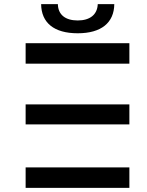

<svg xmlns="http://www.w3.org/2000/svg" viewBox="-20 -909 709 929"><path d="M104 0H606V-99H104ZM606 -307V-404H104V-307ZM606 -601V-700H104V-601ZM356 -748C470 -748 532 -799 533 -889H453C451 -838 415 -810 356 -810C296 -810 261 -838 260 -889H179C180 -799 241 -748 356 -748Z"/></svg>

Font: Montserrat-Alt1 SemBd
Style: Regular
Weight: 600
Designer: Differentunic
Foundry: Differentunic
Version: Version 7.222